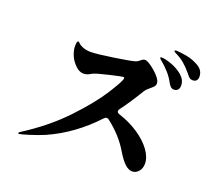

<svg xmlns="http://www.w3.org/2000/svg" viewBox="-126 -967 1253 1112"><g transform="rotate(20 500.0 -410.5)"><path d="M959 -696Q959 -681 951 -672.5Q943 -664 930 -664Q916 -664 908 -670.5Q900 -677 888 -693Q863 -723 840 -742.5Q817 -762 782 -779Q772 -784 772 -788Q772 -793 783 -793Q802 -793 843 -786Q884 -779 921.5 -757.5Q959 -736 959 -696ZM877 -612Q877 -594 868 -585Q859 -576 846 -576Q832 -576 823.5 -584.5Q815 -593 806 -610Q780 -660 714 -714Q708 -719 708 -722Q708 -727 716 -727Q737 -727 776.5 -713Q816 -699 846.5 -673Q877 -647 877 -612ZM583 -349Q583 -339 597 -334Q665 -312 719 -276Q773 -240 804 -197.5Q835 -155 835 -115Q835 -86 818.5 -67Q802 -48 779 -48Q758 -48 735 -68.5Q712 -89 685 -134Q636 -218 550 -284Q545 -289 537 -289Q528 -289 521 -281Q394 -145 238 -76Q198 -59 148 -43.5Q98 -28 90 -28Q84 -28 84 -32Q84 -35 94 -42Q237 -133 339.5 -241Q442 -349 497 -435.5Q552 -522 552 -539Q552 -545 545 -545Q536 -545 463.5 -528Q391 -511 372 -502Q369 -500 353.5 -492Q338 -484 320 -484Q286 -484 252 -529Q238 -547 229.5 -571.5Q221 -596 221 -617Q221 -649 230 -649Q233 -649 238 -644Q250 -631 271.5 -623.5Q293 -616 317 -616Q354 -616 453.5 -631Q553 -646 577 -653Q592 -657 605 -669Q611 -674 617.5 -677.5Q624 -681 631 -681Q643 -681 670 -662Q697 -643 719 -618.5Q741 -594 741 -576Q741 -565 735.5 -558Q730 -551 717 -540Q708 -533 698.5 -524Q689 -515 682 -503Q628 -414 588 -362Q583 -355 583 -349Z"/></g></svg>

Font: Shippori Antique B1
Style: Regular
Weight: 400
Designer: FONTDASU
Foundry: FONTDASU / Google Inc. / but / Adobe
Version: Version 2.001